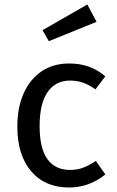

<svg xmlns="http://www.w3.org/2000/svg" viewBox="-20 -821 518 853"><path d="M448 -482 404 -424Q376 -444 349.5 -453.5Q323 -463 291 -463Q227 -463 191.5 -412Q156 -361 156 -261Q156 -161 191 -113.5Q226 -66 291 -66Q322 -66 348 -75.5Q374 -85 406 -106L448 -46Q376 12 287 12Q180 12 118.5 -60Q57 -132 57 -259Q57 -343 85 -406Q113 -469 164.5 -504Q216 -539 287 -539Q334 -539 373 -525.5Q412 -512 448 -482ZM409 -724 197 -638 169 -687 368 -801Z"/></svg>

Font: Wolseley Sans
Style: Regular
Weight: 400
Designer: Carrois Corporate & Edenspiekermann AG
Foundry: Carrois Corporate GbR & Edenspiekermann AG
Version: Version 4.202